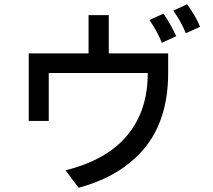

<svg xmlns="http://www.w3.org/2000/svg" viewBox="-20 -785 1002 902"><path d="M794 -735 859 -765Q902 -705 920 -659L853 -629Q829 -687 794 -735ZM682 -691 748 -721Q779 -676 808 -615L740 -584Q722 -633 682 -691ZM349 97 288 15Q482 -33 578.5 -150Q675 -267 674 -442H209V-217H115V-534H396V-714H491V-534H770V-442Q770 -225 660.5 -91Q551 43 349 97Z"/></svg>

Font: Gmarket Sans TTF Medium
Style: Regular
Weight: 500
Designer: Creative Director : Sungho Lee; Art Director : Kiwoong Choi; Project Manager : Sori Yang, Jongwook Yoon; Font Designer :
Foundry: Sandoll Inc.
Version: Version 1.000;hotconv 1.0.109;makeotfexe 2.5.65596